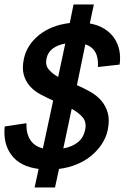

<svg xmlns="http://www.w3.org/2000/svg" viewBox="-41 -748 607 859"><path d="M131.8 7.8Q48.8 -2.9 10.5 -54Q-27.8 -105 -20 -182.1L77.1 -196.8Q75.2 -103 150.9 -84L196.8 -297.9Q168 -311 139.9 -325.9Q111.8 -340.8 92.5 -362.8Q73.2 -384.8 65.2 -414.3Q57.1 -443.8 65.9 -484.9Q79.1 -546.9 133.1 -590.8Q187 -634.8 271 -645L288.1 -728H378.9L360.8 -643.1Q398.9 -636.2 426 -619.1Q453.1 -602.1 470 -577.6Q486.8 -553.2 492.9 -522.7Q499 -492.2 494.1 -459L397 -448.2Q402.8 -528.8 340.8 -549.8L303.2 -367.2Q333 -354 362.1 -337.9Q391.1 -321.8 411.6 -298.3Q432.1 -274.9 441.2 -242.9Q450.2 -210.9 440.9 -166Q434.1 -133.8 415.5 -105Q397 -76.2 368.9 -52.5Q340.8 -28.8 304 -13.4Q267.1 2 223.1 7.8L205.1 90.8H113.8ZM339.8 -166Q347.2 -201.2 329.1 -222.7Q311 -244.1 279.8 -261.2L242.2 -84Q280.8 -90.8 306.4 -110.8Q332 -130.9 339.8 -166ZM167 -485.8Q161.1 -457 176.5 -438Q191.9 -418.9 219.2 -403.8L251 -553.2Q216.8 -546.9 194.8 -530.5Q172.9 -514.2 167 -485.8Z"/></svg>

Font: Anonymous Pro
Style: Bold Italic
Weight: 700
Italic angle: -12°
Monospace: yes
Designer: Mark Simonson
Version: Version 1.003